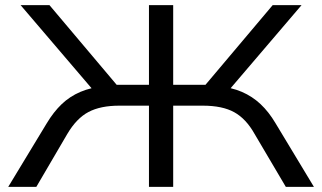

<svg xmlns="http://www.w3.org/2000/svg" viewBox="-20 -725 1250 745"><path d="M12 0 161 -246Q188 -291 219.5 -321Q251 -351 292 -368.5Q333 -386 387 -391L352 -363L60 -705H172L447 -379L417 -396H558V-705H652V-396H793L763 -379L1038 -705H1150L858 -363L824 -391Q878 -386 918.5 -368.5Q959 -351 991 -321Q1023 -291 1049 -247L1198 0H1089L968 -205Q935 -264 889 -289.5Q843 -315 767 -315H652V0H558V-315H443Q370 -315 323.5 -290.5Q277 -266 241 -205L121 0Z"/></svg>

Font: Nunito Sans 10pt Expanded
Style: Regular
Weight: 400
Width: 7
Designer: Vernon Adams
Foundry: Vernon Adams
Version: Version 3.101;gftools[0.9.27]